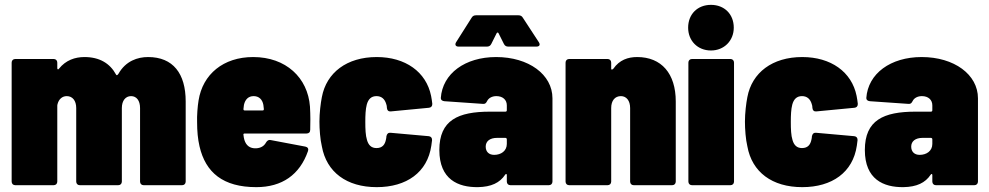

<svg xmlns="http://www.w3.org/2000/svg" viewBox="-20 -763 4075 791"><path d="M590 -528C547 -528 498 -512 468 -459C464 -453 460 -451 458 -456C433 -502 390 -528 328 -528C289 -528 251 -515 223 -480C220 -475 216 -477 216 -482V-505C216 -514 210 -520 201 -520H43C34 -520 28 -514 28 -505V-15C28 -6 34 0 43 0H201C210 0 216 -6 216 -15V-326C216 -328 216 -331 217 -334C222 -354 236 -367 255 -367C279 -367 294 -348 294 -318V-15C294 -6 300 0 309 0H467C476 0 482 -6 482 -15V-318C482 -348 497 -367 520 -367C543 -367 557 -348 557 -318V-15C557 -6 563 0 572 0H730C739 0 745 -6 745 -15V-345C745 -460 693 -528 590 -528Z M1257 -324C1248 -443 1158 -528 1023 -528C900 -528 815 -457 798 -349C794 -325 791 -286 792 -260C792 -223 795 -190 802 -160C827 -52 899 8 1036 8C1142 8 1215 -43 1249 -141C1252 -150 1248 -157 1238 -159L1095 -186C1087 -188 1081 -184 1076 -176C1068 -161 1054 -153 1035 -152C1009 -151 994 -164 987 -186C985 -192 984 -199 983 -207C982 -211 984 -213 988 -213H1243C1252 -213 1258 -218 1258 -228C1259 -251 1259 -290 1257 -324ZM1025 -367C1047 -367 1061 -353 1065 -331L1067 -314C1067 -310 1066 -308 1062 -308H988C984 -308 983 -310 983 -314L985 -331C990 -353 1003 -367 1025 -367Z M1532 8C1655 8 1741 -53 1757 -163L1760 -186C1760 -196 1755 -201 1746 -202L1589 -216C1580 -217 1574 -212 1572 -202C1572 -197 1571 -193 1570 -188C1566 -168 1556 -153 1531 -153C1510 -153 1498 -165 1492 -186C1486 -205 1485 -231 1485 -261C1485 -288 1486 -313 1491 -332C1497 -354 1509 -367 1531 -367C1552 -367 1565 -355 1571 -335C1573 -330 1574 -324 1574 -318C1575 -308 1581 -303 1590 -304L1747 -319C1756 -320 1761 -325 1761 -335C1760 -346 1758 -357 1756 -368C1736 -467 1650 -528 1532 -528C1409 -528 1325 -464 1306 -363C1301 -338 1296 -297 1296 -262C1296 -231 1299 -189 1306 -160C1325 -54 1408 8 1532 8Z M2034 -626 2056 -582C2060 -574 2066 -571 2074 -571H2190C2202 -571 2207 -578 2200 -589L2134 -690C2130 -697 2124 -700 2116 -700H1941C1933 -700 1927 -697 1923 -690L1859 -589C1853 -579 1857 -571 1869 -571H1986C1994 -571 2000 -574 2004 -582L2026 -626C2028 -630 2032 -630 2034 -626ZM2024 -528C1896 -528 1803 -460 1796 -359C1796 -351 1802 -347 1811 -346L1970 -335C1979 -334 1983 -339 1987 -347C1993 -359 2007 -367 2025 -367C2051 -367 2068 -352 2068 -329V-309C2068 -305 2066 -303 2062 -303H1999C1867 -303 1790 -268 1790 -145C1790 -24 1867 9 1949 8C2004 7 2039 -10 2061 -43C2064 -48 2068 -47 2068 -42V-15C2068 -6 2074 0 2083 0H2241C2250 0 2256 -6 2256 -15V-358C2256 -456 2158 -528 2024 -528ZM2016 -125C1994 -125 1981 -138 1981 -159C1981 -181 1998 -195 2028 -195H2062C2066 -195 2068 -192 2068 -189V-170C2068 -141 2044 -125 2016 -125Z M2605 -528C2567 -528 2532 -516 2507 -480C2502 -475 2498 -475 2498 -480V-505C2498 -514 2492 -520 2483 -520H2325C2316 -520 2310 -514 2310 -505V-15C2310 -6 2316 0 2325 0H2483C2492 0 2498 -6 2498 -15V-318C2498 -348 2513 -367 2538 -367C2561 -367 2576 -348 2576 -318V-15C2576 -6 2582 0 2591 0H2749C2758 0 2764 -6 2764 -15V-345C2764 -460 2705 -528 2605 -528Z M2909 -555C2963 -555 3003 -595 3003 -649C3003 -705 2964 -743 2909 -743C2854 -743 2815 -705 2815 -649C2815 -595 2854 -555 2909 -555ZM2831 0H2989C2998 0 3004 -6 3004 -15V-505C3004 -514 2998 -520 2989 -520H2831C2822 -520 2816 -514 2816 -505V-15C2816 -6 2822 0 2831 0Z M3285 8C3408 8 3494 -53 3510 -163L3513 -186C3513 -196 3508 -201 3499 -202L3342 -216C3333 -217 3327 -212 3325 -202C3325 -197 3324 -193 3323 -188C3319 -168 3309 -153 3284 -153C3263 -153 3251 -165 3245 -186C3239 -205 3238 -231 3238 -261C3238 -288 3239 -313 3244 -332C3250 -354 3262 -367 3284 -367C3305 -367 3318 -355 3324 -335C3326 -330 3327 -324 3327 -318C3328 -308 3334 -303 3343 -304L3500 -319C3509 -320 3514 -325 3514 -335C3513 -346 3511 -357 3509 -368C3489 -467 3403 -528 3285 -528C3162 -528 3078 -464 3059 -363C3054 -338 3049 -297 3049 -262C3049 -231 3052 -189 3059 -160C3078 -54 3161 8 3285 8Z M3777 -528C3649 -528 3556 -460 3549 -359C3549 -351 3555 -347 3564 -346L3723 -335C3732 -334 3736 -339 3740 -347C3746 -359 3760 -367 3778 -367C3804 -367 3821 -352 3821 -329V-309C3821 -305 3819 -303 3815 -303H3752C3620 -303 3543 -268 3543 -145C3543 -24 3620 9 3702 8C3757 7 3792 -10 3814 -43C3817 -48 3821 -47 3821 -42V-15C3821 -6 3827 0 3836 0H3994C4003 0 4009 -6 4009 -15V-358C4009 -456 3911 -528 3777 -528ZM3769 -125C3747 -125 3734 -138 3734 -159C3734 -181 3751 -195 3781 -195H3815C3819 -195 3821 -192 3821 -189V-170C3821 -141 3797 -125 3769 -125Z"/></svg>

Font: Barlow Semi Condensed Black
Style: Regular
Weight: 900
Width: 4
Designer: Jeremy Tribby
Foundry: Tribby Type
Version: Version 1.408;PS 001.408;hotconv 1.0.88;makeotf.lib2.5.64775